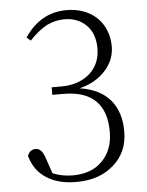

<svg xmlns="http://www.w3.org/2000/svg" viewBox="-53 -780 640 838"><g transform="rotate(-5 266.5 -361.5)"><path d="M248 14C315 14 369 -4 411 -41C454 -78 475 -127 475 -188C475 -303 414 -375 297 -392C346 -404 384 -426 413 -459C440 -490 453 -524 453 -562C453 -666 379 -737 270 -737C193 -737 132 -702 86 -633L103 -618C130 -647 157 -668 182 -681C205 -692 231 -698 258 -698C295 -698 326 -686 351 -663C377 -638 390 -603 390 -560C390 -513 374 -476 342 -448C310 -421 269 -407 219 -407H176V-374H224C349 -374 412 -313 412 -192C412 -139 396 -96 365 -65C334 -32 290 -16 234 -16C203 -16 174 -22 147 -33L123 -103C114 -131 101 -145 83 -145C66 -145 54 -136 47 -118C59 -74 83 -41 118 -19C152 3 195 14 248 14Z"/></g></svg>

Font: AllPunType ExtraLight
Style: Regular
Weight: 280
Version: 1.0